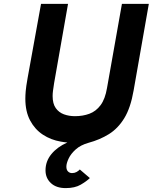

<svg xmlns="http://www.w3.org/2000/svg" viewBox="-20 -720 784 985"><path d="M317 245Q268.5 245 241 219.2Q213.5 193.5 213.5 154Q213.5 107.5 243.5 70.8Q273.5 34 325.5 11Q317.5 10.5 308.8 9.2Q300 8 292 6.5Q241.5 -2 200.2 -29Q159 -56 134.5 -102Q110 -148 110 -213.5Q110 -230 111.8 -252Q113.5 -274 121.5 -319L190.5 -700H329L257.5 -293Q253.5 -267 251.8 -253.8Q250 -240.5 250 -227Q250 -188 266 -165.5Q282 -143 308 -133.5Q334 -124 364.5 -124Q405 -124 438.8 -136.5Q472.5 -149 496 -180.5Q519.5 -212 529 -268.5L605.5 -700H743.5L665.5 -256Q650 -166.5 617.5 -113.5Q585 -60.5 538.5 -31.8Q492 -3 434.5 12.5Q393.5 24 368.5 46.5Q343.5 69 332 93.5Q320.5 118 320.5 135Q320.5 151.5 329 159.8Q337.5 168 349.5 168Q362.5 168 372.5 162.5Q382.5 157 389.5 149.5L441 193.5Q424 210 394 227.5Q364 245 317 245Z"/></svg>

Font: Overpass ExtraBold
Style: Italic
Weight: 800
Italic angle: -10°
Designer: Delve Withrington, Dave Bailey, Thomas Jockin
Foundry: Delve Fonts LLC
Version: Version 4.000